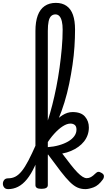

<svg xmlns="http://www.w3.org/2000/svg" viewBox="-123 -1296 742 1333"><path d="M-66 17Q-85 17 -94 5.5Q-103 -6 -103 -20.5Q-103 -35 -94 -46.5Q-85 -58 -66 -58Q-39 -58 -16.5 -69.5Q6 -81 28 -108Q50 -135 74 -181Q98 -227 128 -295Q135 -312 146.5 -313Q158 -314 166 -304.5Q174 -295 169 -279Q145 -200 119 -143.5Q93 -87 64 -51.5Q35 -16 2.5 0.5Q-30 17 -66 17ZM165 15Q143 15 133 8.5Q123 2 123 -11V-1081Q123 -1145 139 -1188.5Q155 -1232 187 -1254Q219 -1276 265 -1276Q309 -1276 339 -1255Q369 -1234 383.5 -1193Q398 -1152 398 -1090Q398 -1034 394 -972.5Q390 -911 380.5 -846Q371 -781 357.5 -715Q344 -649 324.5 -585.5Q305 -522 280 -462.5Q255 -403 225 -349.5Q195 -296 158 -252L150 -335Q164 -348 179 -380.5Q194 -413 209.5 -461Q225 -509 240 -567.5Q255 -626 268 -691.5Q281 -757 290.5 -825.5Q300 -894 306 -961.5Q312 -1029 312 -1090Q312 -1124 306.5 -1147.5Q301 -1171 290 -1183.5Q279 -1196 262 -1196Q244 -1196 232 -1184.5Q220 -1173 214.5 -1147.5Q209 -1122 209 -1081V-11Q209 2 198 8.5Q187 15 165 15ZM470 17Q440 17 415 6Q390 -5 362.5 -32Q335 -59 299 -105.5Q263 -152 211 -223L205 -222V-274Q249 -277 286 -287.5Q323 -298 350.5 -314Q378 -330 393 -351Q408 -372 408 -396Q408 -419 396 -428.5Q384 -438 366 -438Q342 -438 313 -419.5Q284 -401 253.5 -367.5Q223 -334 196 -289L195 -360Q217 -402 246.5 -438Q276 -474 310.5 -496Q345 -518 381 -518Q440 -518 467 -486.5Q494 -455 494 -411Q494 -384 485.5 -359.5Q477 -335 460.5 -314Q444 -293 421 -276.5Q398 -260 370 -248Q342 -236 309 -230Q343 -185 368.5 -152.5Q394 -120 414 -99.5Q434 -79 450 -69Q466 -59 479 -59Q495 -59 509 -67Q523 -75 539 -91Q550 -102 559 -103Q568 -104 581 -96Q598 -87 598.5 -74Q599 -61 591 -50Q561 -8 527 4.5Q493 17 470 17Z"/></svg>

Font: Playwrite VN
Style: Regular
Weight: 400
Designer: Veronika Burian, José Scaglione
Foundry: TypeTogether
Version: Version 1.002